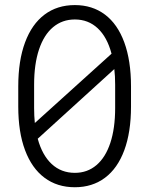

<svg xmlns="http://www.w3.org/2000/svg" viewBox="-20 -748 602 775"><path d="M53.7 -317.9V-399.4Q53.7 -502.9 81.1 -576.7Q108.4 -650.4 159.7 -689Q210.9 -727.5 282.2 -727.5Q352.5 -727.5 403.6 -689.2Q454.6 -650.9 481.7 -576.9Q508.8 -502.9 508.8 -399.4V-317.9Q508.8 -214.8 481.7 -141.6Q454.6 -68.4 403.6 -30.3Q352.5 7.8 282.2 7.8Q210.9 7.8 159.7 -30.5Q108.4 -68.8 81.1 -141.8Q53.7 -214.8 53.7 -317.9ZM444.8 -312V-406.2Q444.8 -441.4 441.4 -469.2L132.3 -188Q150.4 -121.6 188.7 -85.9Q227.1 -50.3 282.2 -50.3Q332.5 -50.3 369.1 -81.3Q405.8 -112.3 425.3 -171.1Q444.8 -230 444.8 -312ZM120.6 -251.5 430.2 -531.2Q412.6 -598.1 374.5 -633.8Q336.4 -669.4 282.2 -669.4Q231.4 -669.4 194.3 -638.4Q157.2 -607.4 137.5 -548.3Q117.7 -489.3 117.7 -406.2V-312Q117.7 -280.3 120.6 -251.5Z"/></svg>

Font: Reddit Mono Light
Style: Regular
Weight: 300
Monospace: yes
Designer: Stephen Hutchings
Foundry: Reddit
Version: Version 1.011